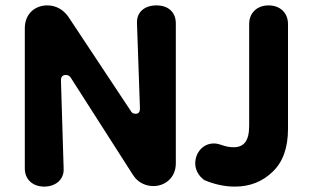

<svg xmlns="http://www.w3.org/2000/svg" viewBox="-20 -676 1160 712"><path d="M144 16C187 16 216 -11 216 -46C216 -48 216 -49 216 -51L206 -378C206 -391 212 -398 224 -398C233 -398 239 -394 243 -387L472 -29C491 2 521 14 549 14C592 14 632 -17 632 -70V-589C632 -632 603 -656 560 -656C517 -656 488 -632 488 -594C488 -593 488 -591 488 -589L499 -274C499 -261 494 -254 483 -254C474 -254 468 -258 464 -266L234 -613C214 -642 186 -656 155 -656C112 -656 72 -627 72 -571V-51C72 -11 101 16 144 16ZM851 16C906 16 953 -2 991 -39C1029 -75 1048 -128 1048 -198V-587C1048 -628 1019 -656 976 -656C933 -656 904 -628 904 -587V-210C904 -151 883 -130 846 -130C831 -130 816 -133 800 -139C791 -142 782 -144 773 -144C732 -144 704 -109 704 -70C704 -49 714 -25 738 -8C776 8 814 16 851 16Z"/></svg>

Font: Dongle
Style: Bold
Weight: 700
Designer: Yanghee Ryu
Foundry: Yanghee Ryu
Version: Version 2.000